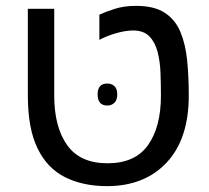

<svg xmlns="http://www.w3.org/2000/svg" viewBox="-20 -622 714 655"><path d="M345 13Q263 13 202 -17.5Q141 -48 108 -116Q75 -184 75 -296V-592H165V-296Q165 -189 209 -127Q253 -65 347 -65Q441 -65 485 -127Q529 -189 529 -296Q529 -335 527.5 -374Q526 -413 517.5 -445.5Q509 -478 489.5 -498Q470 -518 434 -518Q409 -518 377 -509Q345 -500 319 -486V-572Q338 -581 370.5 -591.5Q403 -602 444 -602Q506 -602 542 -578.5Q578 -555 595.5 -513Q613 -471 618.5 -415.5Q624 -360 624 -296Q624 -148 548.5 -67.5Q473 13 345 13ZM313 -300Q313 -337 346 -337Q361 -337 370.5 -328Q380 -319 380 -300Q380 -281 370.5 -271.5Q361 -262 346 -262Q313 -262 313 -300Z"/></svg>

Font: Noto Sans Living
Style: Regular
Weight: 400
Designer: Monotype Design Team
Foundry: Monotype Imaging Inc.
Version: Version 2.013; ttfautohint (v1.8.4.7-5d5b)